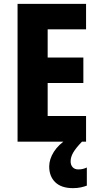

<svg xmlns="http://www.w3.org/2000/svg" viewBox="-20 -734 514 995"><path d="M426 0H71V-714H426V-582H227V-436H412V-304H227V-133H426ZM346 102Q346 121 356.5 132.5Q367 144 386 144Q400 144 411 141Q422 138 430 134V228Q417 233 399 237Q381 241 358 241Q298 241 266.5 210.5Q235 180 235 129Q235 91 259 53Q283 15 331 -16L405 0Q373 33 359.5 56.5Q346 80 346 102Z"/></svg>

Font: Noto Sans Telugu Condensed ExtraBold
Style: Regular
Weight: 800
Width: 3
Designer: Jelle Bosma - Monotype Design Team
Foundry: Monotype Imaging Inc.
Version: Version 2.005; ttfautohint (v1.8.4.7-5d5b)